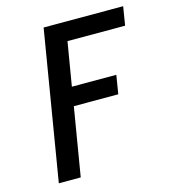

<svg xmlns="http://www.w3.org/2000/svg" viewBox="-109 -825 819 914"><g transform="rotate(-15 300.0 -367.5)"><path d="M68 0 190 -735H582L567 -643H283L247 -428H466L451 -336H232L176 0Z"/></g></svg>

Font: Iosevka SS04 Semibold Extended
Style: Italic
Weight: 600
Width: 7
Italic angle: -9°
Monospace: yes
Designer: Belleve Invis
Foundry: Belleve Invis
Version: Version 19.0.0; ttfautohint (v1.8.4)